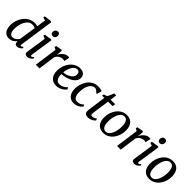

<svg xmlns="http://www.w3.org/2000/svg" viewBox="328 -2292 3778 3778"><g transform="rotate(45 2217.5 -403.0)"><path d="M464.5 -89Q460 -53 478 -53Q495 -53 524.5 -77.5L538 -52Q533 -45.5 518.2 -30.5Q503.5 -15.5 480 -2.8Q456.5 10 426.5 10Q366 10 365 -54.5L364.5 -76Q341.5 -45 299.8 -17.5Q258 10 201 10Q144 10 107.8 -18Q71.5 -46 54.5 -93.5Q37.5 -141 37.5 -199Q37.5 -261 57.8 -325.8Q78 -390.5 118.5 -445.5Q159 -500.5 218.5 -534.2Q278 -568 356.5 -568Q373.5 -568 392.8 -564.8Q412 -561.5 429.5 -557L456 -745.5L388.5 -763.5L397.5 -798.5L544.5 -817L568 -804.5ZM419.5 -492.5Q404.5 -503.5 384.5 -508.2Q364.5 -513 344.5 -513Q292 -513 254 -483.5Q216 -454 192 -407Q168 -360 156.5 -306.5Q145 -253 145 -205Q145 -136 167.8 -96Q190.5 -56 233 -56Q262.5 -56 288.2 -69Q314 -82 334 -101.2Q354 -120.5 366 -139Z M712 10Q678.5 10 659.5 -5.5Q640.5 -21 644 -53.5Q646.5 -78.5 653.8 -126.2Q661 -174 670.5 -234.5Q680 -295 689.8 -360Q699.5 -425 707.5 -485L645.5 -508.5L652.5 -544L798 -566.5L820.5 -556L750 -89Q747 -71 751.8 -62Q756.5 -53 765 -53Q775 -53 786.5 -59.8Q798 -66.5 815.5 -83L828.5 -57Q823.5 -50 808.2 -33.8Q793 -17.5 768.5 -3.8Q744 10 712 10ZM780.5 -632Q755 -632 738.2 -649.5Q721.5 -667 722.5 -695.5Q723 -728 743.2 -749.5Q763.5 -771 793.5 -771Q819.5 -771 835 -754Q850.5 -737 850.5 -711Q850.5 -676 830.8 -654Q811 -632 780.5 -632Z M1099 -425.5Q1110.5 -456 1136.2 -488.8Q1162 -521.5 1198.8 -544.5Q1235.5 -567.5 1279.5 -567.5Q1289 -567.5 1298.2 -565.5Q1307.5 -563.5 1312.5 -560L1289.5 -447Q1284 -450.5 1271.8 -454Q1259.5 -457.5 1240.5 -457.5Q1201.5 -457.5 1160.2 -433Q1119 -408.5 1096 -358.5L1046.5 0H944.5L1011 -481L960 -506.5L967 -544L1089.5 -566.5L1110.5 -555L1104 -465.5Z M1729 -96.5Q1715.5 -76 1685.5 -51Q1655.5 -26 1613 -7.8Q1570.5 10.5 1518.5 10.5Q1445.5 10.5 1401.8 -22.2Q1358 -55 1338.8 -106.2Q1319.5 -157.5 1320 -213Q1321 -285 1343.5 -349.5Q1366 -414 1405.8 -463.2Q1445.5 -512.5 1498.8 -540.8Q1552 -569 1614.5 -569Q1688 -569 1722.8 -533.8Q1757.5 -498.5 1758 -447Q1758.5 -400 1735.2 -364Q1712 -328 1674 -302.2Q1636 -276.5 1591.5 -260Q1547 -243.5 1504.5 -235.2Q1462 -227 1430.5 -226.5Q1428 -184.5 1438 -145Q1448 -105.5 1473.2 -80.5Q1498.5 -55.5 1542 -55.5Q1588 -55.5 1630.2 -77.2Q1672.5 -99 1706.5 -135.5ZM1590.5 -515Q1554 -515 1525.8 -492Q1497.5 -469 1477.8 -432.8Q1458 -396.5 1446.5 -354.8Q1435 -313 1432 -276Q1466 -277 1505 -288Q1544 -299 1578.5 -319.8Q1613 -340.5 1634.8 -370Q1656.5 -399.5 1656 -437.5Q1655.5 -476 1638 -495.5Q1620.5 -515 1590.5 -515Z M2182 -447.5Q2163 -466 2138 -484.8Q2113 -503.5 2092 -503.5Q2045 -503.5 2007.8 -467.8Q1970.5 -432 1949.2 -368.8Q1928 -305.5 1928.5 -222.5Q1929.5 -138 1957 -98.2Q1984.5 -58.5 2035 -58.5Q2080.5 -58.5 2111.2 -75.8Q2142 -93 2171 -119.5L2191.5 -81Q2179 -64.5 2153.5 -43.2Q2128 -22 2089.5 -6Q2051 10 2000.5 10Q1916.5 10 1868.5 -48.5Q1820.5 -107 1820 -213.5Q1819.5 -272 1838.2 -334Q1857 -396 1894 -449.2Q1931 -502.5 1986.5 -535.2Q2042 -568 2115.5 -568Q2143 -568 2175.2 -562.2Q2207.5 -556.5 2229 -546L2201 -442.5Z M2418.5 -176Q2415 -151 2413.2 -134.2Q2411.5 -117.5 2411.5 -97.5Q2411.5 -63.5 2444 -63.5Q2480 -63.5 2505 -76Q2530 -88.5 2545.5 -101.5L2557.5 -61Q2545.5 -47 2523 -30.5Q2500.5 -14 2467.5 -2Q2434.5 10 2392 10Q2354 10 2329.8 -9.5Q2305.5 -29 2305.5 -74Q2305.5 -84.5 2307 -102.5Q2308.5 -120.5 2313 -154.5L2359.5 -492.5H2296.5L2305.5 -533L2370 -553.5Q2380.5 -565.5 2392.2 -589.8Q2404 -614 2414.5 -641.5Q2425 -669 2433 -691H2491L2471.5 -555H2598L2589.5 -492.5H2464Z M2914.5 -568.5Q3011 -568.5 3062.8 -509Q3114.5 -449.5 3115.5 -340Q3116.5 -272 3096 -209Q3075.5 -146 3037.5 -96.2Q2999.5 -46.5 2946.5 -17.5Q2893.5 11.5 2828.5 11.5Q2732 11.5 2680.2 -47Q2628.5 -105.5 2627.5 -213.5Q2627 -282.5 2647 -346.2Q2667 -410 2704.8 -460Q2742.5 -510 2795.8 -539.2Q2849 -568.5 2914.5 -568.5ZM2899.5 -515Q2858 -515 2827.5 -487.5Q2797 -460 2777.2 -415.5Q2757.5 -371 2748 -319Q2738.5 -267 2739 -217.5Q2741 -41.5 2846 -41.5Q2886.5 -41.5 2916.5 -69Q2946.5 -96.5 2966 -141Q2985.5 -185.5 2995 -237.5Q3004.5 -289.5 3004 -339Q3003 -515 2899.5 -515Z M3359.5 -425.5Q3371 -456 3396.8 -488.8Q3422.5 -521.5 3459.2 -544.5Q3496 -567.5 3540 -567.5Q3549.5 -567.5 3558.8 -565.5Q3568 -563.5 3573 -560L3550 -447Q3544.5 -450.5 3532.2 -454Q3520 -457.5 3501 -457.5Q3462 -457.5 3420.8 -433Q3379.5 -408.5 3356.5 -358.5L3307 0H3205L3271.5 -481L3220.5 -506.5L3227.5 -544L3350 -566.5L3371 -555L3364.5 -465.5Z M3691.5 10Q3658 10 3639 -5.5Q3620 -21 3623.5 -53.5Q3626 -78.5 3633.2 -126.2Q3640.5 -174 3650 -234.5Q3659.5 -295 3669.2 -360Q3679 -425 3687 -485L3625 -508.5L3632 -544L3777.5 -566.5L3800 -556L3729.5 -89Q3726.5 -71 3731.2 -62Q3736 -53 3744.5 -53Q3754.5 -53 3766 -59.8Q3777.5 -66.5 3795 -83L3808 -57Q3803 -50 3787.8 -33.8Q3772.5 -17.5 3748 -3.8Q3723.5 10 3691.5 10ZM3760 -632Q3734.5 -632 3717.8 -649.5Q3701 -667 3702 -695.5Q3702.5 -728 3722.8 -749.5Q3743 -771 3773 -771Q3799 -771 3814.5 -754Q3830 -737 3830 -711Q3830 -676 3810.2 -654Q3790.5 -632 3760 -632Z M4195.5 -568.5Q4292 -568.5 4343.8 -509Q4395.5 -449.5 4396.5 -340Q4397.5 -272 4377 -209Q4356.5 -146 4318.5 -96.2Q4280.5 -46.5 4227.5 -17.5Q4174.5 11.5 4109.5 11.5Q4013 11.5 3961.2 -47Q3909.5 -105.5 3908.5 -213.5Q3908 -282.5 3928 -346.2Q3948 -410 3985.8 -460Q4023.5 -510 4076.8 -539.2Q4130 -568.5 4195.5 -568.5ZM4180.5 -515Q4139 -515 4108.5 -487.5Q4078 -460 4058.2 -415.5Q4038.5 -371 4029 -319Q4019.5 -267 4020 -217.5Q4022 -41.5 4127 -41.5Q4167.5 -41.5 4197.5 -69Q4227.5 -96.5 4247 -141Q4266.5 -185.5 4276 -237.5Q4285.5 -289.5 4285 -339Q4284 -515 4180.5 -515Z"/></g></svg>

Font: Merriweather
Style: Italic
Weight: 400
Italic angle: -7.8°
Designer: Eben Sorkin
Foundry: Eben Sorkin
Version: Version 2.100